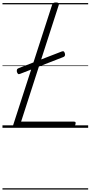

<svg xmlns="http://www.w3.org/2000/svg" viewBox="-20 -1035 734 1555"><path d="M108 0Q80 0 87 -23L402 -996Q405 -1006 411.5 -1010.5Q418 -1015 433 -1015Q447 -1015 453.5 -1010.5Q460 -1006 456 -995L151 -50H579Q590 -50 592 -44Q594 -38 590 -25Q587 -12 580.5 -6Q574 0 564 0ZM143 -437Q132 -432 126.5 -436.5Q121 -441 117 -452Q115 -464 117.5 -471.5Q120 -479 131 -483L480 -618Q492 -622 496.5 -618.5Q501 -615 505 -604Q512 -580 493 -573ZM0 490H694V500H0ZM0 -20H694V0H0ZM0 -505H694V-500H0ZM0 -1010H694V-1000H0Z"/></svg>

Font: Playwrite US Trad Guides
Style: Regular
Weight: 400
Designer: Veronika Burian, José Scaglione
Foundry: TypeTogether
Version: Version 1.003